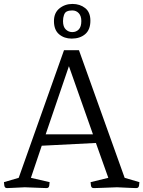

<svg xmlns="http://www.w3.org/2000/svg" viewBox="-33 -955 728 975"><path d="M124 -52 219 -30Q219 -24 217 -12Q215 0 204 0Q204 0 199 0Q194 0 170.5 -1Q147 -2 93 -4Q50 -2 30.5 -1Q11 0 6.5 0Q2 0 2 0Q-9 0 -11 -12.5Q-13 -25 -13 -30L62 -52L292 -700H368L600 -52L675 -30Q675 -25 673 -12.5Q671 0 660 0Q660 0 653.5 0Q647 0 626 -1Q605 -2 561 -4Q507 -2 482 -1Q457 0 449.5 0Q442 0 442 0Q431 0 429 -12Q427 -24 427 -30L517 -52L454 -229L179 -215ZM317 -619 199 -273H439ZM426 -850Q426 -804 399.5 -781.5Q373 -759 331 -759Q293 -759 267 -781Q241 -803 241 -848Q241 -890 269 -912.5Q297 -935 335 -935Q373 -935 399.5 -914Q426 -893 426 -850ZM287 -848Q287 -819 301 -805.5Q315 -792 334 -792Q354 -792 367 -805.5Q380 -819 380 -848Q380 -874 367 -888Q354 -902 334 -902Q317 -902 307 -897Q297 -893 292 -879Q287 -865 287 -848Z"/></svg>

Font: Mate SC
Style: Regular
Weight: 400
Designer: Eduardo Rodriguez Tunni
Foundry: Eduardo Rodriguez Tunni
Version: Version 1.003; ttfautohint (v1.8.4.7-5d5b);gftools[0.9.24]